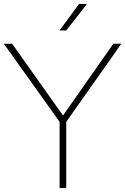

<svg xmlns="http://www.w3.org/2000/svg" viewBox="-28 -964 642 984"><path d="M277.5 0V-339.5L-8.5 -740H34L295 -372L553 -740H594L311.5 -339.5V0ZM277.5 -808 377 -944H418L311.5 -808Z"/></svg>

Font: Encode Sans SemiExpanded SemiExpanded Thin
Style: Regular
Weight: 100
Width: 6
Designer: Multiple Designers
Foundry: Impallari Type
Version: Version 3.000; ttfautohint (v1.8.3) -l 8 -r 50 -G 200 -x 14 